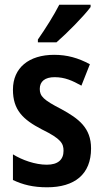

<svg xmlns="http://www.w3.org/2000/svg" viewBox="-20 -786 437 816"><path d="M365 -756V-766H232C209 -721 175 -667 141 -618V-606H220C265 -645 337 -718 365 -756ZM367 -155C367 -243 314 -282 241 -322C165 -361 149 -377 149 -408C149 -440 171 -458 212 -458C256 -458 288 -443 326 -422L362 -513C312 -540 265 -553 210 -553C103 -553 35 -498 35 -405C35 -319 77 -278 158 -236C240 -196 250 -176 250 -145C250 -108 227 -86 179 -86C129 -86 74 -106 35 -130V-21C77 -1 121 10 180 10C297 10 367 -45 367 -155Z"/></svg>

Font: Noto Sans Gurmukhi UI Condensed SemiBold
Style: Regular
Weight: 600
Width: 3
Designer: Jelle Bosma - Monotype Design Team
Foundry: Monotype Imaging Inc.
Version: Version 2.004